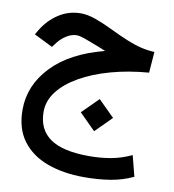

<svg xmlns="http://www.w3.org/2000/svg" viewBox="-85 -511 828 916"><g transform="rotate(10 329.0 -53.5)"><path d="M377.9 -279.8Q369.6 -283.2 362.5 -286.1Q355.5 -289.1 339.8 -295.4Q299.3 -311.5 272.7 -320.8Q246.1 -330.1 232.9 -330.1Q208 -330.1 183.8 -315.2Q159.7 -300.3 142.6 -278.3L124.5 -254.9L34.2 -299.8L46.9 -321.3Q78.1 -373.5 126.7 -405Q175.3 -436.5 233.4 -436.5Q266.1 -436.5 304.2 -423.1Q342.3 -409.7 385.7 -388.7Q439 -362.8 477.1 -347.4Q515.1 -332 546.4 -324.7Q577.6 -317.4 610.4 -315.9L602.5 -214.4Q503.9 -206.5 419.7 -183.1Q335.4 -159.7 272.5 -123.8Q209.5 -87.9 174.3 -42.2Q139.2 3.4 139.2 56.2Q139.2 141.6 200 184.6Q260.7 227.5 389.6 227.5Q444.8 227.5 494.9 218.5Q544.9 209.5 593.8 186.5L619.6 287.1Q568.4 311.5 510 321Q451.7 330.6 382.8 330.6Q282.7 330.6 205.1 302.2Q127.4 273.9 83 214.8Q38.6 155.8 38.6 64Q38.6 -53.2 125.7 -145.3Q212.9 -237.3 377.9 -279.8ZM314.5 28.3 392.6 -49.3 470.7 28.3 392.6 106.4Z"/></g></svg>

Font: Vazir Medium FD-WOL
Style: Medium-FD-WOL
Weight: 500
Designer: Saber Rastikerdar
Foundry: Saber Rastikerdar
Version: Version 30.0.0